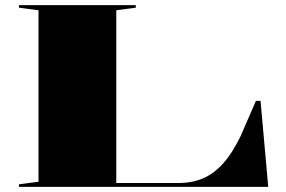

<svg xmlns="http://www.w3.org/2000/svg" viewBox="-20 -728 1115 748"><path d="M54 0V-10L130 -20V-688L54 -698V-708H509V-698L433 -688V-15H674Q728 -15 770.5 -33Q813 -51 849 -91Q885 -131 917 -197L977 -335H995L1025 0Z"/></svg>

Font: Kalnia Expanded Medium
Style: Regular
Weight: 500
Width: 7
Designer: Frida Medrano
Foundry: Frida Medrano
Version: Version 1.105